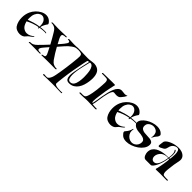

<svg xmlns="http://www.w3.org/2000/svg" viewBox="216 -1565 2843 2843"><g transform="rotate(45 1637.5 -143.0)"><path d="M187 8Q157 8 127 -4Q97 -16 78 -42Q58 -71 48 -109.5Q38 -148 38 -188Q38 -258 64 -316Q83 -359 116.5 -394Q150 -429 190 -450Q230 -471 270 -471Q292 -471 312.5 -464Q333 -457 351 -442Q361 -434 367.5 -426Q374 -418 380 -410Q385 -402 385 -396Q385 -389 380 -384Q367 -368 352.5 -339Q338 -310 332 -281Q339 -283 366 -285.5Q393 -288 418 -288Q426 -288 432.5 -287.5Q439 -287 444 -286Q458 -285 458 -278Q458 -271 445 -274Q441 -276 435 -276Q429 -276 422 -276Q406 -276 386.5 -274Q367 -272 352 -269.5Q337 -267 332 -266Q332 -262 331 -259Q329 -244 321 -244Q315 -244 316 -257Q317 -259 317 -264Q261 -254 214.5 -237Q168 -220 128 -198Q146 -127 180.5 -100.5Q215 -74 252 -74Q286 -74 315.5 -89.5Q345 -105 361 -121Q364 -124 366 -124Q369 -124 369 -119Q369 -114 360 -105Q351 -96 338.5 -86.5Q326 -77 317 -71Q297 -58 280 -34.5Q263 -11 240 -2Q215 8 187 8ZM124 -227Q169 -244 218.5 -258.5Q268 -273 320 -280Q323 -353 295 -388Q267 -423 231 -423Q205 -423 179.5 -404.5Q154 -386 138 -351Q122 -316 122 -264Q122 -255 122.5 -246Q123 -237 124 -227Z M601 1Q588 1 563 0.5Q538 0 516 -0.5Q494 -1 489 -1H428Q409 -1 394.5 -0.5Q380 0 372 0Q370 0 370 -3Q370 -7 374.5 -12.5Q379 -18 385 -18Q390 -19 404 -19Q418 -19 440.5 -29Q463 -39 492 -68Q527 -103 558 -135.5Q589 -168 621 -203Q597 -248 572.5 -290.5Q548 -333 528.5 -365Q509 -397 498 -408Q482 -425 459.5 -433.5Q437 -442 417 -442Q413 -442 409.5 -441.5Q406 -441 404 -441Q401 -441 401 -443Q401 -447 406.5 -452.5Q412 -458 416 -458Q440 -458 470 -456Q500 -454 534 -454Q562 -454 598 -455Q634 -456 666 -457Q698 -458 713 -458Q716 -458 716 -455Q716 -453 711.5 -447.5Q707 -442 700 -442Q670 -442 654 -434.5Q638 -427 638 -407Q638 -390 654 -358Q664 -340 673.5 -321.5Q683 -303 693 -284Q710 -302 725.5 -320.5Q741 -339 757 -358Q776 -381 784 -396Q792 -411 792 -420Q792 -441 754 -441Q748 -441 748 -443Q748 -446 753 -452Q758 -458 761 -458Q772 -458 794 -457Q816 -456 837 -455Q858 -454 866 -454Q886 -454 909 -455Q932 -456 950 -456.5Q968 -457 972 -457Q975 -457 975 -455Q975 -451 968 -445Q961 -439 956 -439Q931 -440 912.5 -433.5Q894 -427 866 -407Q822 -376 784 -331.5Q746 -287 712 -249Q737 -204 763.5 -160.5Q790 -117 818 -78Q843 -44 869.5 -31.5Q896 -19 916 -18Q936 -17 941 -17Q944 -17 944 -14Q944 -10 940 -5Q936 0 932 0Q924 0 891 -0.5Q858 -1 824 -1H759Q753 -1 728.5 -0.5Q704 0 677.5 0.5Q651 1 637 1Q635 1 635 -2Q635 -5 638 -9.5Q641 -14 647 -14Q663 -16 678.5 -21.5Q694 -27 694 -45Q694 -54 690 -65Q684 -79 670.5 -106.5Q657 -134 639 -168Q624 -151 608.5 -133Q593 -115 577 -96Q560 -76 552.5 -61.5Q545 -47 545 -38Q545 -26 556 -20Q567 -14 583 -14H611Q613 -14 613 -12Q613 -9 609.5 -4Q606 1 601 1Z M865 190Q858 190 858 180Q858 171 865 171Q882 172 895 173Q908 174 922 174Q942 174 956.5 156Q971 138 981 112Q988 95 996 56.5Q1004 18 1012 -32Q1020 -82 1027.5 -136.5Q1035 -191 1040.5 -241Q1046 -291 1049.5 -329Q1053 -367 1053 -383Q1053 -423 1029.5 -432Q1006 -441 969 -441H935Q922 -441 922 -446Q922 -451 927.5 -454.5Q933 -458 938 -458L1001 -457Q1036 -456 1075.5 -454.5Q1115 -453 1149 -453Q1162 -453 1173 -453.5Q1184 -454 1194 -455Q1216 -457 1236.5 -461Q1257 -465 1278 -465Q1296 -465 1312 -461Q1370 -448 1394.5 -405.5Q1419 -363 1419 -293Q1419 -263 1413.5 -223.5Q1408 -184 1395.5 -144Q1383 -104 1360 -70Q1337 -36 1302.5 -15Q1268 6 1219 6Q1177 6 1161.5 -21.5Q1146 -49 1146 -89Q1146 -109 1148.5 -130Q1151 -151 1155 -172Q1166 -229 1180 -298Q1194 -367 1209 -428Q1201 -427 1194 -425.5Q1187 -424 1181 -423Q1176 -412 1163 -349Q1150 -286 1131 -179Q1123 -134 1115.5 -84Q1108 -34 1102.5 12Q1097 58 1093.5 91.5Q1090 125 1090 139Q1091 155 1110 163Q1129 171 1156 173.5Q1183 176 1206 176Q1219 176 1229.5 175.5Q1240 175 1244 175H1245Q1251 175 1251 181Q1251 190 1237 190Q1232 190 1212.5 189.5Q1193 189 1166 188Q1139 187 1109.5 186.5Q1080 186 1056 186Q1048 186 1023 186.5Q998 187 967 187.5Q936 188 908 188.5Q880 189 866 190ZM1221 -17Q1259 -17 1279.5 -47.5Q1300 -78 1307.5 -124.5Q1315 -171 1315 -217Q1315 -255 1312 -286.5Q1309 -318 1306 -335Q1299 -376 1281 -403.5Q1263 -431 1236 -431Q1231 -431 1223 -429Q1207 -365 1196.5 -316Q1186 -267 1181 -245Q1177 -224 1172 -189Q1167 -154 1167 -118Q1167 -78 1178 -47.5Q1189 -17 1221 -17Z M1469 1Q1461 1 1452 0.5Q1443 0 1432 0H1431Q1428 0 1428 -3Q1428 -7 1433 -12.5Q1438 -18 1442 -18Q1455 -18 1465.5 -17.5Q1476 -17 1484 -17Q1509 -17 1523 -24.5Q1537 -32 1547.5 -58.5Q1558 -85 1569 -141Q1577 -179 1581.5 -222.5Q1586 -266 1589 -307Q1592 -348 1593 -377Q1593 -387 1591.5 -400.5Q1590 -414 1582.5 -425.5Q1575 -437 1557 -438Q1539 -440 1511 -440Q1483 -440 1467 -440Q1461 -440 1461 -445Q1461 -449 1464.5 -453Q1468 -457 1474 -457Q1520 -457 1565.5 -458.5Q1611 -460 1657 -460Q1671 -460 1685 -460Q1699 -460 1712 -459Q1723 -459 1723 -455Q1723 -453 1722 -450.5Q1721 -448 1720 -444Q1718 -434 1713 -412.5Q1708 -391 1703 -366.5Q1698 -342 1694 -321Q1690 -300 1688 -290Q1678 -220 1669.5 -161.5Q1661 -103 1661 -65Q1661 -36 1670 -36Q1675 -36 1677 -44Q1684 -71 1690.5 -112.5Q1697 -154 1705 -202Q1713 -250 1724.5 -297.5Q1736 -345 1752.5 -384.5Q1769 -424 1793.5 -447.5Q1818 -471 1852 -471Q1872 -471 1887.5 -467.5Q1903 -464 1918 -464Q1932 -464 1942.5 -467Q1953 -470 1957 -473Q1960 -476 1962 -476Q1963 -476 1963 -473Q1963 -468 1961 -465Q1956 -453 1941.5 -432Q1927 -411 1911 -393.5Q1895 -376 1885 -372Q1875 -368 1864 -366Q1853 -364 1842 -364Q1831 -364 1819.5 -365.5Q1808 -367 1796 -368Q1777 -371 1763.5 -350.5Q1750 -330 1740 -295Q1730 -260 1722.5 -219Q1715 -178 1709.5 -138Q1704 -98 1698.5 -67Q1693 -36 1686 -23Q1697 -21 1715.5 -19.5Q1734 -18 1751.5 -17.5Q1769 -17 1777 -17H1778Q1783 -17 1783 -13Q1783 -9 1778 -4.5Q1773 0 1767 0Q1725 0 1684.5 -2Q1644 -4 1603 -4Q1593 -4 1582.5 -4Q1572 -4 1561 -3Q1542 -2 1522 -0.5Q1502 1 1469 1Z M2086 8Q2056 8 2026 -4Q1996 -16 1977 -42Q1957 -71 1947 -109.5Q1937 -148 1937 -188Q1937 -258 1963 -316Q1982 -359 2015.5 -394Q2049 -429 2089 -450Q2129 -471 2169 -471Q2191 -471 2211.5 -464Q2232 -457 2250 -442Q2260 -434 2266.5 -426Q2273 -418 2279 -410Q2284 -402 2284 -396Q2284 -389 2279 -384Q2266 -368 2251.5 -339Q2237 -310 2231 -281Q2238 -283 2265 -285.5Q2292 -288 2317 -288Q2325 -288 2331.5 -287.5Q2338 -287 2343 -286Q2357 -285 2357 -278Q2357 -271 2344 -274Q2340 -276 2334 -276Q2328 -276 2321 -276Q2305 -276 2285.5 -274Q2266 -272 2251 -269.5Q2236 -267 2231 -266Q2231 -262 2230 -259Q2228 -244 2220 -244Q2214 -244 2215 -257Q2216 -259 2216 -264Q2160 -254 2113.5 -237Q2067 -220 2027 -198Q2045 -127 2079.5 -100.5Q2114 -74 2151 -74Q2185 -74 2214.5 -89.5Q2244 -105 2260 -121Q2263 -124 2265 -124Q2268 -124 2268 -119Q2268 -114 2259 -105Q2250 -96 2237.5 -86.5Q2225 -77 2216 -71Q2196 -58 2179 -34.5Q2162 -11 2139 -2Q2114 8 2086 8ZM2023 -227Q2068 -244 2117.5 -258.5Q2167 -273 2219 -280Q2222 -353 2194 -388Q2166 -423 2130 -423Q2104 -423 2078.5 -404.5Q2053 -386 2037 -351Q2021 -316 2021 -264Q2021 -255 2021.5 -246Q2022 -237 2023 -227Z M2429 19Q2400 19 2375.5 11Q2351 3 2334 -15Q2327 -23 2315 -36Q2303 -49 2303 -62Q2303 -69 2307 -74Q2321 -93 2335.5 -110.5Q2350 -128 2363 -166Q2366 -174 2368 -183.5Q2370 -193 2377 -189Q2380 -188 2377.5 -174Q2375 -160 2375 -151Q2375 -118 2392 -90.5Q2409 -63 2437 -46Q2465 -29 2498 -29Q2524 -29 2548 -43Q2572 -57 2587.5 -82Q2603 -107 2603 -140Q2603 -165 2588 -179.5Q2573 -194 2550.5 -201Q2528 -208 2503.5 -211Q2479 -214 2461 -215Q2403 -220 2372.5 -244.5Q2342 -269 2342 -298Q2342 -329 2365.5 -359Q2389 -389 2426.5 -413.5Q2464 -438 2509.5 -452.5Q2555 -467 2598 -467Q2631 -467 2660 -457.5Q2689 -448 2710 -425Q2722 -413 2722 -402Q2722 -394 2717.5 -386Q2713 -378 2710 -368Q2710 -368 2701 -358Q2692 -348 2680.5 -332Q2669 -316 2660 -297Q2656 -288 2652 -288Q2649 -288 2649 -293Q2649 -297 2652 -303Q2653 -306 2654 -313.5Q2655 -321 2655 -331Q2655 -352 2646 -377.5Q2637 -403 2606 -418Q2584 -429 2559 -429Q2534 -429 2510.5 -418.5Q2487 -408 2471.5 -388Q2456 -368 2456 -339Q2456 -303 2477.5 -287Q2499 -271 2530 -267Q2561 -263 2587 -263Q2620 -263 2648.5 -259Q2677 -255 2694.5 -241Q2712 -227 2712 -196Q2712 -153 2685 -114Q2658 -75 2615.5 -45Q2573 -15 2523.5 2Q2474 19 2429 19Z M2826 6Q2807 6 2794.5 -6Q2782 -18 2774.5 -34.5Q2767 -51 2764 -67.5Q2761 -84 2761 -93Q2761 -137 2780.5 -167Q2800 -197 2831.5 -215.5Q2863 -234 2900.5 -243.5Q2938 -253 2975.5 -256.5Q3013 -260 3042 -259Q3042 -259 3044.5 -278Q3047 -297 3048 -311Q3049 -329 3047 -351Q3045 -373 3035 -389Q3033 -392 3028 -399.5Q3023 -407 3030 -410Q3031 -411 3034 -411Q3040 -411 3047 -400Q3055 -389 3057.5 -372Q3060 -355 3060 -336Q3060 -329 3060 -323Q3060 -317 3059 -310Q3058 -294 3055.5 -276.5Q3053 -259 3053 -259Q3055 -258 3058 -258Q3070 -258 3071 -268Q3073 -282 3075.5 -306.5Q3078 -331 3078 -357Q3078 -394 3068.5 -423.5Q3059 -453 3029 -453Q3010 -453 2993 -444.5Q2976 -436 2964 -425Q2946 -408 2938.5 -385.5Q2931 -363 2926.5 -343Q2922 -323 2911 -313Q2898 -300 2887.5 -296Q2877 -292 2861 -282Q2856 -279 2846.5 -274.5Q2837 -270 2829 -270Q2822 -270 2817 -276Q2812 -282 2814 -298Q2817 -320 2820 -345.5Q2823 -371 2827 -378Q2840 -399 2864.5 -415Q2889 -431 2919 -442.5Q2949 -454 2978 -460Q3007 -466 3029 -467Q3072 -470 3109.5 -458Q3147 -446 3170 -421Q3193 -396 3193 -358Q3193 -345 3190 -330Q3180 -287 3173 -243.5Q3166 -200 3162 -156Q3161 -146 3158.5 -126Q3156 -106 3156 -85Q3156 -62 3162 -43Q3168 -24 3185 -21Q3196 -19 3213 -18Q3230 -17 3245.5 -17Q3261 -17 3269 -17H3270Q3275 -17 3275 -13Q3275 -9 3270 -4.5Q3265 0 3259 0Q3224 0 3189 -1Q3154 -2 3119 -2Q3102 -2 3084.5 -1Q3067 0 3049 0H3039Q3027 0 3027 -6Q3027 -9 3028.5 -14.5Q3030 -20 3032 -28Q3038 -50 3044 -82Q3050 -114 3055.5 -146.5Q3061 -179 3064 -203.5Q3067 -228 3067 -235V-237Q3067 -244 3062 -246Q3057 -248 3052 -249Q3047 -206 3034.5 -161.5Q3022 -117 3004.5 -79Q2987 -41 2968 -17.5Q2949 6 2931 6ZM2933 -57Q2963 -57 2983 -80Q2999 -98 3010 -124.5Q3021 -151 3027.5 -178Q3034 -205 3037.5 -225Q3041 -245 3042 -250Q3036 -251 3030.5 -251Q3025 -251 3020 -251Q2994 -251 2971.5 -243.5Q2949 -236 2932 -224Q2910 -208 2894 -179.5Q2878 -151 2878 -121Q2878 -103 2885 -88Q2892 -72 2905 -64.5Q2918 -57 2933 -57Z"/></g></svg>

Font: Tapestry
Style: Regular
Weight: 400
Designer: Robert E. Leuschke
Foundry: Robert E. Leuschke
Version: Version 1.010; ttfautohint (v1.8.4.7-5d5b)